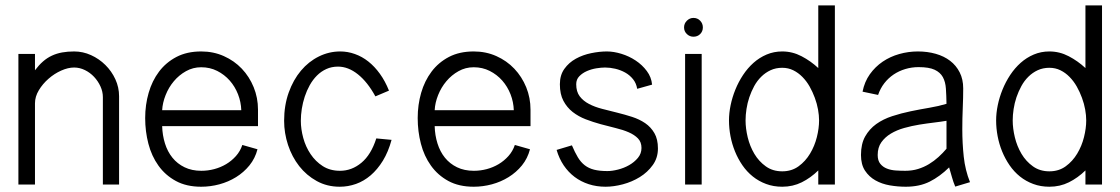

<svg xmlns="http://www.w3.org/2000/svg" viewBox="-20 -690 4190 718"><path d="M110.8 -488.3V-427.2Q125.5 -446.8 140.9 -460.2Q156.2 -473.6 174.1 -481.9Q191.9 -490.2 212.4 -493.9Q232.9 -497.6 257.3 -497.6Q290 -497.6 320.3 -483.9Q350.6 -470.2 374 -447Q397.5 -423.8 411.4 -393.6Q425.3 -363.3 425.3 -330.1V0H364.7V-326.7Q364.7 -347.2 355.7 -366.9Q346.7 -386.7 331.8 -402.6Q316.9 -418.5 297.4 -428Q277.8 -437.5 257.3 -437.5Q234.4 -437.5 208.7 -426Q183.1 -414.6 161.4 -395.5Q139.6 -376.5 125.2 -352.5Q110.8 -328.6 110.8 -303.7V0H48.8V-488.3Z M942.9 -131.8Q934.1 -97.7 912.8 -71.5Q891.6 -45.4 862.8 -27.6Q834 -9.8 800.3 -0.7Q766.6 8.3 732.4 8.3Q677.2 8.3 637.7 -13.2Q598.1 -34.7 572.5 -70.6Q546.9 -106.4 534.9 -152.6Q522.9 -198.7 522.9 -248.5Q522.9 -297.9 535.9 -342.8Q548.8 -387.7 574.7 -422.1Q600.6 -456.5 639.9 -477.1Q679.2 -497.6 732.4 -497.6Q778.3 -497.6 817.1 -480.2Q856 -462.9 884.3 -433.1Q912.6 -403.3 928.7 -363.8Q944.8 -324.2 944.8 -279.8V-218.3H586.4Q587.4 -184.1 596.9 -153.6Q606.4 -123 624.8 -100.3Q643.1 -77.6 670.2 -64.5Q697.3 -51.3 732.9 -51.3Q757.3 -51.3 781.2 -57.6Q805.2 -64 825.7 -76.2Q846.2 -88.4 862.3 -106.4Q878.4 -124.5 886.2 -147.9ZM882.3 -277.8Q881.3 -308.6 870.1 -337.4Q858.9 -366.2 839.1 -388.7Q819.3 -411.1 792.2 -424.8Q765.1 -438.5 732.4 -438.5Q701.7 -438.5 675.5 -423.8Q649.4 -409.2 630.1 -386.2Q610.8 -363.3 599.4 -334.5Q587.9 -305.7 586.4 -277.8Z M1444.3 -167Q1432.1 -122.1 1411.9 -89.1Q1391.6 -56.2 1366.2 -34.4Q1340.8 -12.7 1311.3 -2.2Q1281.7 8.3 1250.5 8.3Q1203.1 8.3 1164.6 -12.9Q1126 -34.2 1098.9 -68.8Q1071.8 -103.5 1057.1 -147.9Q1042.5 -192.4 1042.5 -238.3Q1042.5 -295.9 1059.6 -343.8Q1076.7 -391.6 1105.5 -425.8Q1134.3 -460 1172.4 -478.8Q1210.4 -497.6 1252.4 -497.6Q1280.3 -497.6 1307.1 -488Q1334 -478.5 1357.4 -460Q1380.9 -441.4 1400.6 -414.1Q1420.4 -386.7 1434.6 -351.1L1383.8 -329.6Q1354.5 -383.3 1318.4 -412.1Q1282.2 -440.9 1244.1 -440.9Q1220.2 -440.9 1200.4 -431.9Q1180.7 -422.9 1165.3 -407.5Q1149.9 -392.1 1138.4 -371.6Q1127 -351.1 1119.6 -328.6Q1112.3 -306.2 1108.6 -283Q1105 -259.8 1105 -238.3Q1105 -207.5 1114 -174.3Q1123 -141.1 1141.4 -113.8Q1159.7 -86.4 1187 -68.8Q1214.4 -51.3 1251.5 -51.3Q1295.4 -51.3 1331.5 -81.3Q1367.7 -111.3 1387.2 -172.4Z M1961.9 -131.8Q1953.1 -97.7 1931.9 -71.5Q1910.6 -45.4 1881.8 -27.6Q1853 -9.8 1819.3 -0.7Q1785.6 8.3 1751.5 8.3Q1696.3 8.3 1656.7 -13.2Q1617.2 -34.7 1591.6 -70.6Q1565.9 -106.4 1554 -152.6Q1542 -198.7 1542 -248.5Q1542 -297.9 1554.9 -342.8Q1567.9 -387.7 1593.8 -422.1Q1619.6 -456.5 1658.9 -477.1Q1698.2 -497.6 1751.5 -497.6Q1797.4 -497.6 1836.2 -480.2Q1875 -462.9 1903.3 -433.1Q1931.6 -403.3 1947.8 -363.8Q1963.9 -324.2 1963.9 -279.8V-218.3H1605.5Q1606.4 -184.1 1616 -153.6Q1625.5 -123 1643.8 -100.3Q1662.1 -77.6 1689.2 -64.5Q1716.3 -51.3 1752 -51.3Q1776.4 -51.3 1800.3 -57.6Q1824.2 -64 1844.7 -76.2Q1865.2 -88.4 1881.3 -106.4Q1897.5 -124.5 1905.3 -147.9ZM1901.4 -277.8Q1900.4 -308.6 1889.2 -337.4Q1877.9 -366.2 1858.2 -388.7Q1838.4 -411.1 1811.3 -424.8Q1784.2 -438.5 1751.5 -438.5Q1720.7 -438.5 1694.6 -423.8Q1668.5 -409.2 1649.2 -386.2Q1629.9 -363.3 1618.4 -334.5Q1606.9 -305.7 1605.5 -277.8Z M2362.8 -357.9Q2359.4 -378.9 2347.2 -394Q2335 -409.2 2317.9 -418.7Q2300.8 -428.2 2281 -432.9Q2261.2 -437.5 2242.7 -437.5Q2229 -437.5 2210.4 -434.6Q2191.9 -431.6 2175 -424.3Q2158.2 -417 2146.5 -405Q2134.8 -393.1 2134.8 -375Q2134.8 -347.2 2147.9 -329.8Q2161.1 -312.5 2182.6 -301.3Q2204.1 -290 2231.4 -283Q2258.8 -275.9 2287.6 -268.8Q2316.4 -261.7 2343.8 -252.9Q2371.1 -244.1 2392.6 -229.5Q2414.1 -214.8 2427.2 -192.1Q2440.4 -169.4 2440.4 -134.8Q2440.4 -99.6 2421.1 -72.8Q2401.9 -45.9 2372.6 -27.8Q2343.3 -9.8 2309.1 -0.7Q2274.9 8.3 2244.6 8.3Q2210.9 8.3 2181.6 -1.2Q2152.3 -10.7 2128.9 -28.3Q2105.5 -45.9 2088.1 -71.5Q2070.8 -97.2 2061.5 -129.4L2118.7 -146.5Q2129.9 -120.1 2140.9 -101.8Q2151.9 -83.5 2166.7 -72Q2181.6 -60.5 2201.9 -55.4Q2222.2 -50.3 2251.5 -50.3Q2269 -50.3 2291.3 -55.9Q2313.5 -61.5 2332.8 -72.5Q2352.1 -83.5 2365.5 -99.6Q2378.9 -115.7 2378.9 -136.7Q2378.9 -158.7 2365.7 -172.4Q2352.5 -186 2331.1 -195.3Q2309.6 -204.6 2282.2 -211.2Q2254.9 -217.8 2226.3 -225.6Q2197.8 -233.4 2170.4 -243.9Q2143.1 -254.4 2121.6 -271.2Q2100.1 -288.1 2086.9 -313Q2073.7 -337.9 2073.7 -375Q2073.7 -409.2 2090.6 -432.6Q2107.4 -456.1 2133.5 -470.5Q2159.7 -484.9 2190.7 -491.2Q2221.7 -497.6 2249.5 -497.6Q2274.9 -497.6 2303.7 -488.8Q2332.5 -480 2357.2 -463.6Q2381.8 -447.3 2398.9 -424.3Q2416 -401.4 2418.5 -373.5Z M2608.4 -587.4Q2608.4 -572.8 2598.4 -562.7Q2588.4 -552.7 2573.2 -552.7Q2559.1 -552.7 2548.6 -562.7Q2538.1 -572.8 2538.1 -587.4Q2538.1 -602.1 2548.6 -612.5Q2559.1 -623 2573.2 -623Q2588.4 -623 2598.4 -612.5Q2608.4 -602.1 2608.4 -587.4ZM2604 0H2542V-488.3H2604Z M3040 0V-52.7Q3011.7 -24.9 2978.3 -8.3Q2944.8 8.3 2905.3 8.3Q2872.6 8.3 2845 -2Q2817.4 -12.2 2795.2 -30Q2772.9 -47.9 2756.3 -72Q2739.7 -96.2 2728.5 -123.8Q2717.3 -151.4 2711.7 -180.9Q2706.1 -210.4 2706.1 -239.7Q2706.1 -267.1 2712.2 -296.6Q2718.3 -326.2 2730 -355Q2741.7 -383.8 2758.8 -409.7Q2775.9 -435.5 2797.9 -455.1Q2819.8 -474.6 2846.9 -486.1Q2874 -497.6 2905.3 -497.6Q2943.4 -497.6 2977.5 -479.7Q3011.7 -461.9 3040 -435.5V-669.9H3102.1V0ZM2768.1 -239.7Q2768.1 -210 2776.1 -176.5Q2784.2 -143.1 2801 -114.7Q2817.9 -86.4 2843.8 -67.9Q2869.6 -49.3 2905.3 -49.3Q2940.4 -49.3 2966.3 -68.1Q2992.2 -86.9 3009.3 -115.5Q3026.4 -144 3034.7 -177.2Q3043 -210.4 3043 -239.7Q3043 -258.8 3039.1 -280.5Q3035.2 -302.2 3027.1 -324.2Q3019 -346.2 3007.6 -366.5Q2996.1 -386.7 2980.7 -402.3Q2965.3 -418 2946.5 -427.2Q2927.7 -436.5 2905.3 -436.5Q2881.3 -436.5 2861.8 -427.5Q2842.3 -418.5 2826.9 -403.3Q2811.5 -388.2 2800.5 -368.2Q2789.6 -348.1 2782.2 -326.4Q2774.9 -304.7 2771.5 -282.2Q2768.1 -259.8 2768.1 -239.7Z M3552.2 7.8Q3544.9 -9.3 3539.8 -27.8Q3534.7 -46.4 3529.3 -64Q3494.6 -29.8 3456.5 -10.7Q3418.5 8.3 3367.2 8.3Q3337.4 8.3 3307.6 3.2Q3277.8 -2 3253.9 -15.4Q3230 -28.8 3214.8 -51.8Q3199.7 -74.7 3199.7 -110.4Q3199.7 -151.9 3215.3 -179.7Q3231 -207.5 3256.8 -226.1Q3282.7 -244.6 3316.4 -255.6Q3350.1 -266.6 3385.5 -273.9Q3420.9 -281.2 3455.8 -287.1Q3490.7 -293 3519.5 -301.8Q3519 -333 3517.3 -358.4Q3515.6 -383.8 3505.9 -401.6Q3496.1 -419.4 3475.1 -429.2Q3454.1 -439 3415 -439Q3389.6 -439 3365.7 -431.9Q3341.8 -424.8 3321.8 -411.4Q3301.8 -397.9 3286.9 -378.7Q3272 -359.4 3263.7 -335L3205.6 -347.2Q3212.9 -384.3 3232.9 -412.4Q3252.9 -440.4 3281 -459.5Q3309.1 -478.5 3343 -488Q3377 -497.6 3412.6 -497.6Q3448.2 -497.6 3479.2 -488.8Q3510.3 -480 3533 -462.6Q3555.7 -445.3 3568.8 -419.4Q3582 -393.6 3582 -359.4Q3582 -324.7 3580.3 -285.9Q3578.6 -247.1 3578.6 -206.5Q3578.6 -154.8 3584 -104.2Q3589.4 -53.7 3607.4 -8.8ZM3519.5 -238.3Q3500 -234.9 3473.1 -231.7Q3446.3 -228.5 3417.7 -223.9Q3389.2 -219.2 3361.3 -211.4Q3333.5 -203.6 3311.5 -190.4Q3289.6 -177.2 3275.9 -158Q3262.2 -138.7 3262.2 -110.4Q3262.2 -89.4 3272 -77.4Q3281.7 -65.4 3296.6 -59.6Q3311.5 -53.7 3329.8 -52.5Q3348.1 -51.3 3365.2 -51.3Q3391.1 -51.3 3413.1 -58.1Q3435.1 -64.9 3454.1 -76.4Q3473.1 -87.9 3489.5 -102.8Q3505.9 -117.7 3519.5 -133.8Z M4039.1 0V-52.7Q4010.7 -24.9 3977.3 -8.3Q3943.8 8.3 3904.3 8.3Q3871.6 8.3 3844 -2Q3816.4 -12.2 3794.2 -30Q3772 -47.9 3755.4 -72Q3738.8 -96.2 3727.5 -123.8Q3716.3 -151.4 3710.7 -180.9Q3705.1 -210.4 3705.1 -239.7Q3705.1 -267.1 3711.2 -296.6Q3717.3 -326.2 3729 -355Q3740.7 -383.8 3757.8 -409.7Q3774.9 -435.5 3796.9 -455.1Q3818.8 -474.6 3845.9 -486.1Q3873 -497.6 3904.3 -497.6Q3942.4 -497.6 3976.6 -479.7Q4010.7 -461.9 4039.1 -435.5V-669.9H4101.1V0ZM3767.1 -239.7Q3767.1 -210 3775.1 -176.5Q3783.2 -143.1 3800 -114.7Q3816.9 -86.4 3842.8 -67.9Q3868.7 -49.3 3904.3 -49.3Q3939.5 -49.3 3965.3 -68.1Q3991.2 -86.9 4008.3 -115.5Q4025.4 -144 4033.7 -177.2Q4042 -210.4 4042 -239.7Q4042 -258.8 4038.1 -280.5Q4034.2 -302.2 4026.1 -324.2Q4018.1 -346.2 4006.6 -366.5Q3995.1 -386.7 3979.7 -402.3Q3964.4 -418 3945.6 -427.2Q3926.8 -436.5 3904.3 -436.5Q3880.4 -436.5 3860.8 -427.5Q3841.3 -418.5 3825.9 -403.3Q3810.5 -388.2 3799.6 -368.2Q3788.6 -348.1 3781.2 -326.4Q3773.9 -304.7 3770.5 -282.2Q3767.1 -259.8 3767.1 -239.7Z"/></svg>

Font: SengPathom
Style: Regular
Weight: 400
Designer: John M. Durdin
Foundry: Lao Script for Windows
Version: Version 1.300